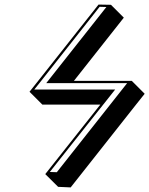

<svg xmlns="http://www.w3.org/2000/svg" viewBox="-20 -691 657 845"><path d="M578.6 -230.5 291 133.8 235.8 131.3 179.2 75.2 421.4 -230.5H166.5L109.9 -287.1L147.9 -335L413.6 -670.9L468.3 -669.9L524.9 -613.3L305.2 -335H560.1L616.7 -278.3ZM514.2 -293 539.6 -325.2H183.6L448.2 -660.2L418.5 -661.1L156.2 -328.6L130.9 -296.9H486.8L199.2 65.9L230 66.9Z"/></svg>

Font: Linux Biolinum Shadow O
Style: Italic
Weight: 400
Italic angle: -12°
Designer: Philipp H. Poll
Foundry: Philipp H. Poll
Version: Version 0.6.2